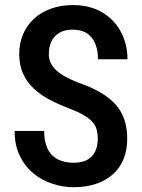

<svg xmlns="http://www.w3.org/2000/svg" viewBox="-20 -741 570 770"><path d="M372.1 -183.6Q372.1 -205.1 367.4 -221.9Q362.8 -238.8 350.1 -252.7Q337.4 -266.6 314.2 -280Q291 -293.5 253.9 -307.6Q212.4 -323.2 176.5 -342.5Q140.6 -361.8 113.8 -387.5Q86.9 -413.1 72 -446.8Q57.1 -480.5 57.1 -524.4Q57.1 -567.9 72.5 -603.8Q87.9 -639.6 116.2 -665.8Q144.5 -691.9 184.3 -706.3Q224.1 -720.7 272 -720.7Q340.8 -720.7 389.9 -691.4Q439 -662.1 465.1 -612.8Q491.2 -563.5 491.2 -503.4H373Q373 -538.1 362.3 -564.9Q351.6 -591.8 329.3 -606.9Q307.1 -622.1 271 -622.1Q238.3 -622.1 217.3 -609.1Q196.3 -596.2 186 -574.2Q175.8 -552.2 175.8 -524.4Q175.8 -504.9 183.3 -488.8Q190.9 -472.7 206.1 -458.7Q221.2 -444.8 243.2 -432.9Q265.1 -420.9 293.9 -409.7Q344.7 -392.1 381.6 -370.8Q418.5 -349.6 442.9 -322.5Q467.3 -295.4 478.8 -261.2Q490.2 -227.1 490.2 -184.6Q490.2 -139.2 475.6 -103.3Q460.9 -67.4 432.9 -42.2Q404.8 -17.1 365.2 -3.7Q325.7 9.8 275.9 9.8Q231.9 9.8 189.7 -4.2Q147.5 -18.1 113.5 -46.1Q79.6 -74.2 59.1 -116.5Q38.6 -158.7 38.6 -215.8H157.2Q157.2 -181.6 165.5 -157.5Q173.8 -133.3 189.7 -117.9Q205.6 -102.5 227.3 -95.5Q249 -88.4 275.9 -88.4Q309.1 -88.4 330.3 -100.3Q351.6 -112.3 361.8 -133.8Q372.1 -155.3 372.1 -183.6Z"/></svg>

Font: Roboto Condensed Medium
Style: Regular
Weight: 500
Designer: Christian Robertson
Foundry: Google
Version: Version 3.0